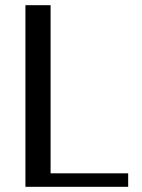

<svg xmlns="http://www.w3.org/2000/svg" viewBox="-20 -720 546 740"><path d="M78 0V-700H175V-52H474V0Z"/></svg>

Font: Sutasoma
Style: Regular
Weight: 400
Designer: Izhar Fathurrohim, Akbar Rohmanto, Arusyal Khofiqoini
Foundry: Kiwari Kolektiv
Version: Version 1.102